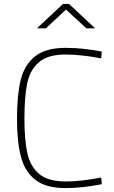

<svg xmlns="http://www.w3.org/2000/svg" viewBox="-20 -954 585 983"><path d="M67 -347Q67 -468 86 -545Q105 -622 159.5 -665.5Q214 -709 316 -709Q404 -709 501 -690L498 -655Q461 -663 409.5 -669Q358 -675 316 -675Q226 -675 180 -636Q134 -597 119.5 -528.5Q105 -460 105 -347Q105 -236 120.5 -168Q136 -100 181.5 -62.5Q227 -25 316 -25Q394 -25 498 -45L501 -11Q401 9 316 9Q216 9 162 -32.5Q108 -74 87.5 -150.5Q67 -227 67 -347ZM303 -934H333L467 -809H422L318 -905L215 -809H169Z"/></svg>

Font: Cairo ExtraLight
Style: Regular
Weight: 275
Designer: Mohamed Gaber, Accademia di Belle Arti di Urbino and others
Foundry: Kief Type Foundry, Accademia di Belle Arti di Urbino and others
Version: Version 3.011